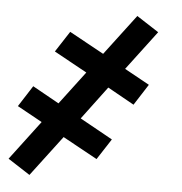

<svg xmlns="http://www.w3.org/2000/svg" viewBox="-49 -531 697 736"><g transform="rotate(5 300.0 -162.5)"><path d="M91 159 6 104 120 -47 24 -100 76 -181 178 -124 274 -251 147 -321 199 -401 332 -328 450 -484 535 -429 421 -278 517 -225 465 -144 363 -201 268 -74 394 -4 342 76 209 3Z"/></g></svg>

Font: Iosevka Curly SmBdExObl
Style: Regular
Weight: 600
Width: 7
Italic angle: -9°
Monospace: yes
Designer: Belleve Invis
Foundry: Belleve Invis
Version: Version 11.1.0; ttfautohint (v1.8.3)